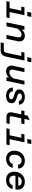

<svg xmlns="http://www.w3.org/2000/svg" viewBox="2435 -3237 980 5890"><g transform="rotate(90 2925.0 -292.0)"><path d="M36 -97H231L306 -455H183L204 -552H447L350 -97H537L516 0H15ZM368 -762H499L473 -640H342Z M1128 -377Q1128 -417 1105.5 -440Q1083 -463 1043 -463Q942 -463 856 -332L785 0H666L783 -552H897L884 -471Q965 -564 1078 -564Q1129 -564 1168 -544Q1207 -524 1229 -487.5Q1251 -451 1251 -402Q1251 -378 1245 -351L1170 0H1051L1124 -344Q1128 -368 1128 -377Z M1527 178H1282L1303 81H1491Q1523 81 1544 74Q1565 67 1579 49.5Q1593 32 1600 -1L1696 -455H1573L1594 -552H1837L1717 12Q1700 91 1655 134.5Q1610 178 1527 178ZM1758 -762H1889L1863 -640H1732Z M2115 -175Q2115 -135 2137.5 -112Q2160 -89 2200 -89Q2301 -89 2387 -220L2458 -552H2577L2460 0H2346L2359 -81Q2278 12 2165 12Q2114 12 2075 -8Q2036 -28 2014 -64.5Q1992 -101 1992 -150Q1992 -174 1998 -201L2073 -552H2192L2119 -208Q2115 -184 2115 -175Z M2666 -197H2784Q2786 -142 2820.5 -109.5Q2855 -77 2916 -77Q2968 -77 2997 -97Q3026 -117 3026 -149Q3026 -172 3010 -187Q2994 -202 2969.5 -212Q2945 -222 2902 -235Q2844 -253 2809 -268.5Q2774 -284 2748.5 -314Q2723 -344 2723 -390Q2723 -443 2752 -482.5Q2781 -522 2833.5 -543Q2886 -564 2956 -564Q3023 -564 3075.5 -543Q3128 -522 3159 -481Q3190 -440 3192 -382H3074Q3070 -428 3036.5 -451.5Q3003 -475 2952 -475Q2919 -475 2895 -465.5Q2871 -456 2858 -439.5Q2845 -423 2845 -402Q2845 -380 2860.5 -365.5Q2876 -351 2900 -341.5Q2924 -332 2965 -320Q3022 -303 3059 -286.5Q3096 -270 3122 -239Q3148 -208 3148 -158Q3148 -106 3120 -67.5Q3092 -29 3039 -8.5Q2986 12 2912 12Q2842 12 2786 -13.5Q2730 -39 2698 -86.5Q2666 -134 2666 -197Z M3425 -131Q3425 -158 3430 -179L3489 -455H3366L3387 -552H3510L3531 -652L3664 -712L3630 -552H3789L3769 -455H3609L3550 -179Q3546 -157 3546 -148Q3546 -123 3561.5 -110Q3577 -97 3613 -97H3784L3763 0H3565Q3498 0 3461.5 -35Q3425 -70 3425 -131Z M3936 -97H4131L4206 -455H4083L4104 -552H4347L4250 -97H4437L4416 0H3915ZM4268 -762H4399L4373 -640H4242Z M4603 -234Q4603 -329 4641.5 -404Q4680 -479 4751 -521.5Q4822 -564 4917 -564Q4985 -564 5039 -538.5Q5093 -513 5123 -465.5Q5153 -418 5151 -356H5032Q5028 -408 4996 -436.5Q4964 -465 4911 -465Q4851 -465 4809 -432.5Q4767 -400 4746 -348.5Q4725 -297 4725 -241Q4725 -191 4742 -156Q4759 -121 4789 -103Q4819 -85 4857 -85Q4916 -85 4955.5 -112.5Q4995 -140 5012 -192H5131Q5103 -95 5031.5 -41.5Q4960 12 4851 12Q4779 12 4723 -18.5Q4667 -49 4635 -105Q4603 -161 4603 -234Z M5247 -228Q5247 -323 5284.5 -399.5Q5322 -476 5393 -520Q5464 -564 5560 -564Q5633 -564 5686.5 -537Q5740 -510 5768.5 -460Q5797 -410 5797 -342Q5797 -311 5791 -276H5371Q5369 -248 5369 -234Q5369 -190 5385.5 -156.5Q5402 -123 5433 -104.5Q5464 -86 5505 -86Q5569 -86 5609 -113.5Q5649 -141 5663 -189H5783Q5755 -93 5684.5 -40.5Q5614 12 5498 12Q5424 12 5367 -17.5Q5310 -47 5278.5 -101.5Q5247 -156 5247 -228ZM5676 -362Q5677 -410 5645.5 -439Q5614 -468 5555 -468Q5496 -468 5455.5 -439.5Q5415 -411 5394 -362Z"/></g></svg>

Font: Azeret Mono Medium
Style: Italic
Weight: 500
Italic angle: -12°
Designer: Martin Vácha
Foundry: Displaay
Version: Version 1.000; Glyphs 3.0.3, build 3074